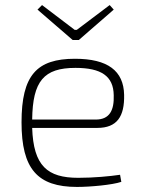

<svg xmlns="http://www.w3.org/2000/svg" viewBox="-20 -726 570 758"><path d="M291 -568 429 -688 413 -706 283 -608H275L146 -706L128 -688L267 -568ZM289 -24C167 -24 112 -71 107 -221H364C442 -221 472 -266 470 -352C468 -446 406 -494 276 -494C125 -494 65 -429 65 -243C65 -59 128 12 284 12C337 12 423 4 459 -8L454 -36C413 -30 351 -24 289 -24ZM278 -458C379 -458 428 -426 429 -350C431 -291 413 -254 358 -254H107C109 -406 153 -458 278 -458Z"/></svg>

Font: Exo 2 Extra Light
Style: Regular
Weight: 250
Designer: Natanael Gama
Version: Version 1.001;PS 001.001;hotconv 1.0.88;makeotf.lib2.5.64775